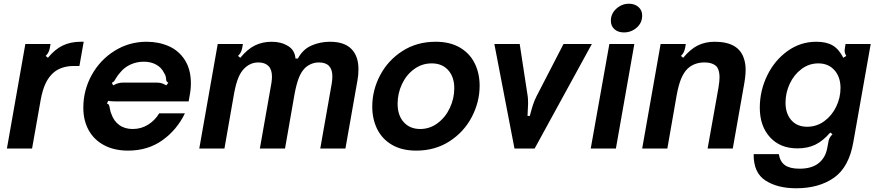

<svg xmlns="http://www.w3.org/2000/svg" viewBox="-20 -797 4709 1030"><path d="M17 0 116 -561H251L248 -543Q245 -527 240 -517Q235 -507 225 -497L237 -487Q275 -533 317 -553Q359 -573 413 -573H429L406 -443H376Q311 -443 269 -409Q242 -386 225 -350.5Q208 -315 198 -260L152 0Z M427 -219Q427 -313 472 -394.5Q517 -476 595 -524.5Q673 -573 766 -573Q832 -573 886 -549Q940 -525 972 -474.5Q1004 -424 1004 -350Q1004 -316 997 -282L992 -253H636Q630 -253 603 -253Q576 -253 560 -256L554 -241Q562 -239 564.5 -233.5Q567 -228 569 -216Q570 -213 571.5 -204Q573 -195 577 -187Q590 -148 619.5 -126.5Q649 -105 692 -105Q738 -105 775 -128.5Q812 -152 834 -189H972Q929 -100 851 -44.5Q773 11 667 11Q593 11 538.5 -18Q484 -47 455.5 -99Q427 -151 427 -219ZM587 -339Q604 -348 616 -351Q628 -354 644 -354H817Q833 -354 845 -351Q857 -348 872 -339L883 -353Q875 -358 873 -362.5Q871 -367 871 -375Q871 -377 869 -386.5Q867 -396 860 -406Q846 -435 817.5 -450.5Q789 -466 752 -466Q714 -466 680.5 -451Q647 -436 623 -406Q611 -393 600 -374Q596 -366 592.5 -361.5Q589 -357 580 -353Z M1049 0 1148 -561H1283L1280 -543Q1277 -527 1272 -517Q1267 -507 1257 -497L1269 -487Q1308 -534 1348 -553.5Q1388 -573 1438 -573Q1488 -573 1525 -550.5Q1562 -528 1565 -483H1578Q1605 -533 1651.5 -553Q1698 -573 1750 -573Q1827 -573 1865 -534.5Q1903 -496 1903 -426Q1903 -394 1898 -368L1833 0H1698L1760 -351Q1763 -372 1763 -387Q1763 -462 1691 -462Q1651 -462 1619 -435Q1597 -414 1584 -381.5Q1571 -349 1561 -297L1509 0H1374L1436 -351Q1439 -371 1439 -386Q1439 -424 1420 -443Q1401 -462 1366 -462Q1325 -462 1294 -433Q1273 -414 1259.5 -382Q1246 -350 1236 -297L1184 0Z M1977 -225Q1977 -313 2019 -393Q2061 -473 2138.5 -523Q2216 -573 2317 -573Q2394 -573 2447 -542Q2500 -511 2526.5 -457.5Q2553 -404 2553 -337Q2553 -250 2511 -169.5Q2469 -89 2391.5 -39Q2314 11 2213 11Q2136 11 2083 -20Q2030 -51 2003.5 -104.5Q1977 -158 1977 -225ZM2417 -324Q2417 -384 2384.5 -420.5Q2352 -457 2296 -457Q2244 -457 2202 -426.5Q2160 -396 2136.5 -346Q2113 -296 2113 -240Q2113 -178 2146 -141.5Q2179 -105 2234 -105Q2286 -105 2328 -136.5Q2370 -168 2393.5 -218.5Q2417 -269 2417 -324Z M2740 0 2632 -561H2768L2811 -280Q2813 -265 2813 -240Q2813 -226 2811 -198L2810 -175H2822L2828 -196Q2833 -216 2840 -237Q2847 -258 2858 -280L3003 -561H3155L2848 0Z M3284 0H3149L3249 -561H3383ZM3257 -686Q3257 -724 3286.5 -750.5Q3316 -777 3354 -777Q3385 -777 3405 -759.5Q3425 -742 3425 -714Q3425 -674 3395.5 -648.5Q3366 -623 3327 -623Q3296 -623 3276.5 -640Q3257 -657 3257 -686Z M3425 0 3524 -561H3659L3656 -543Q3653 -527 3648 -517Q3643 -507 3633 -497L3645 -487Q3684 -534 3724 -553.5Q3764 -573 3814 -573Q3945 -573 3972 -479Q3980 -454 3980 -422Q3980 -385 3968 -323L3911 0H3776L3834 -325Q3840 -360 3840 -383Q3840 -416 3827 -437Q3806 -462 3759 -462Q3704 -462 3668 -428Q3648 -408 3634 -374.5Q3620 -341 3610 -286L3560 0Z M4023 30H4158Q4165 71 4191.5 89.5Q4218 108 4269 108Q4335 108 4372 78Q4409 48 4418 -4L4423 -30Q4425 -46 4430 -56Q4435 -66 4446 -77L4434 -86Q4394 -40 4353 -20.5Q4312 -1 4258 -1Q4165 -1 4110.5 -61Q4056 -121 4056 -219Q4056 -310 4095.5 -391.5Q4135 -473 4204.5 -523Q4274 -573 4359 -573Q4413 -573 4446.5 -553.5Q4480 -534 4504 -487L4520 -497Q4511 -511 4511 -526Q4511 -529 4513 -543L4516 -561H4651L4558 -36Q4535 99 4454.5 156Q4374 213 4251 213Q4151 213 4086.5 171.5Q4022 130 4023 30ZM4489 -325Q4489 -384 4456.5 -420.5Q4424 -457 4370 -457Q4320 -457 4279.5 -426.5Q4239 -396 4216.5 -347.5Q4194 -299 4194 -246Q4194 -188 4225 -152.5Q4256 -117 4310 -117Q4361 -117 4402 -147Q4443 -177 4466 -225Q4489 -273 4489 -325Z"/></svg>

Font: Open Sauce Sans
Style: Bold Italic
Weight: 700
Italic angle: -10°
Designer: Alfredo Marco Pradil
Foundry: Creative Sauce Fz LLC
Version: Version 1.477